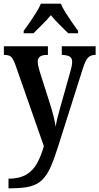

<svg xmlns="http://www.w3.org/2000/svg" viewBox="-20 -786 537 1038"><path d="M26 180Q84 180 121 158.5Q158 137 180 97.5Q202 58 217 4L62 -439Q50 -470 39 -479.5Q28 -489 5 -489H1V-536H239V-489H235Q207 -489 195.5 -479.5Q184 -470 184 -453Q184 -442 187 -428.5Q190 -415 195 -398L247 -235Q260 -195 269 -159.5Q278 -124 281 -101Q285 -127 291.5 -152.5Q298 -178 306 -206L360 -398Q364 -411 367 -425.5Q370 -440 370 -452Q370 -472 357 -480Q344 -488 318 -489H314V-536H497V-489H495Q470 -489 456 -474.5Q442 -460 428 -416L297 -3Q275 68 255 114Q235 160 208.5 186Q182 212 142 222Q102 232 39 232H26ZM108 -619Q122 -638 140 -664Q158 -690 175 -717Q192 -744 201 -766H309Q318 -744 335 -717Q352 -690 370 -664Q388 -638 402 -619V-606H349Q330 -625 302 -652.5Q274 -680 255 -704Q235 -679 208 -653Q181 -627 161 -606H108Z"/></svg>

Font: Noto Serif Lao Condensed SemiBold
Style: Regular
Weight: 600
Width: 3
Designer: Monotype Design Team
Foundry: Monotype Imaging Inc.
Version: Version 2.003; ttfautohint (v1.8.4.7-5d5b)